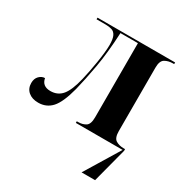

<svg xmlns="http://www.w3.org/2000/svg" viewBox="-172 -668 962 1009"><g transform="rotate(30 308.5 -163.0)"><path d="M83 7Q45 7 22.5 -12.5Q0 -32 0 -65Q0 -92 15.5 -107.5Q31 -123 50 -123Q58 -78 108 -78Q152 -78 178.5 -110Q205 -142 223 -218Q228 -238 234 -268.5Q240 -299 245.5 -332.5Q251 -366 254 -395.5Q257 -425 257 -443Q257 -480 248 -498Q239 -516 222.5 -521Q206 -526 185 -526H130V-536H601V-526H593Q566 -526 545.5 -514Q525 -502 525 -461V-76Q525 -34 545 -22Q565 -10 592 -10H601V0L546 210H464L592 0H308V-10H318Q343 -10 362 -22Q381 -34 381 -76V-526H275Q269 -403 253 -313Q237 -223 220 -155Q196 -63 164 -28Q132 7 83 7Z"/></g></svg>

Font: Noto Serif Display SemiCondensed
Style: Bold
Weight: 700
Width: 4
Designer: Monotype Design Team
Foundry: Monotype Imaging Inc.
Version: Version 2.009